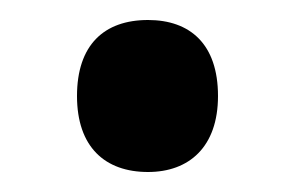

<svg xmlns="http://www.w3.org/2000/svg" viewBox="-20 -448 294 192"><path d="M57 -352C57 -301 85 -276 128 -276C169 -276 198 -301 198 -352C198 -404 170 -428 128 -428C84 -428 57 -403 57 -352Z"/></svg>

Font: Noto Sans Armenian Condensed SemiBold
Style: Regular
Weight: 600
Width: 3
Designer: Monotype Design Team
Foundry: Monotype Imaging Inc.
Version: Version 2.008